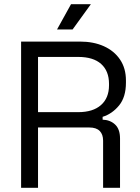

<svg xmlns="http://www.w3.org/2000/svg" viewBox="-20 -899 671 919"><path d="M162 0H81V-700H362.5Q427.8 -700 477.1 -677.8Q526.5 -655.5 554.6 -613.9Q582.8 -572.2 582.8 -513.8V-503.2Q582.8 -434.2 549.8 -394.1Q516.8 -354 471.2 -339.8V-326.2Q507.5 -325 531 -302.9Q554.5 -280.8 554.5 -235.8V0H473.5V-225.8Q473.5 -255.8 457.2 -272.2Q441 -288.8 407.5 -288.8H162ZM162 -626.5V-362.2H354.5Q424.8 -362.2 463.2 -396Q501.8 -429.8 501.8 -491.2V-497.5Q501.8 -559 464.1 -592.8Q426.5 -626.5 354.5 -626.5ZM327.5 -758H253L320 -879H415Z"/></svg>

Font: Space Grotesk Variable Light
Style: Regular
Weight: 300
Designer: Florian Karsten
Foundry: Florian Karsten
Version: Version 2.000